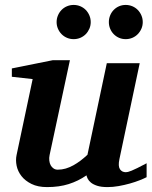

<svg xmlns="http://www.w3.org/2000/svg" viewBox="-20 -743 614 775"><path d="M571.8 -27.8Q561.5 -22.5 543.7 -15.4Q525.9 -8.3 504.2 -2.2Q482.4 3.9 459 8.1Q435.5 12.2 414.1 12.2Q388.2 12.2 372.1 6.8Q356 1.5 346.9 -6.1Q337.9 -13.7 334 -21.7Q330.1 -29.8 329.1 -35.2Q295.9 -12.2 257.3 0Q218.8 12.2 169.9 12.2Q132.8 12.2 107.2 -0.5Q81.5 -13.2 66.7 -32.2Q51.8 -51.3 47.1 -74Q42.5 -96.7 46.9 -117.2L111.8 -423.8L27.8 -433.1V-466.8L192.9 -500H262.2L180.2 -117.2Q177.7 -105.5 179 -94.7Q180.2 -84 184.6 -75.9Q189 -67.9 196.3 -63Q203.6 -58.1 212.9 -58.1Q229.5 -58.1 245.4 -62.7Q261.2 -67.4 276.1 -75.7Q291 -84 305.2 -94.7Q319.3 -105.5 333 -118.2L411.1 -487.8H543.9L461.9 -100.1Q456.1 -72.3 464.1 -60.1Q472.2 -47.9 487.8 -47.9Q491.7 -47.9 496.8 -49.1Q502 -50.3 511 -54Q520 -57.6 534.4 -64.7Q548.8 -71.8 571.8 -84ZM346.2 -653.8Q346.2 -639.6 340.8 -627.2Q335.4 -614.7 326.2 -605.2Q316.9 -595.7 304.2 -590.3Q291.5 -585 277.3 -585Q263.2 -585 250.5 -590.3Q237.8 -595.7 228.5 -605.2Q219.2 -614.7 213.9 -627.2Q208.5 -639.6 208.5 -653.8Q208.5 -668 213.9 -680.7Q219.2 -693.4 228.5 -702.9Q237.8 -712.4 250.5 -717.8Q263.2 -723.1 277.3 -723.1Q291.5 -723.1 304.2 -717.8Q316.9 -712.4 326.2 -702.9Q335.4 -693.4 340.8 -680.7Q346.2 -668 346.2 -653.8ZM556.2 -653.8Q556.2 -639.6 550.8 -627.2Q545.4 -614.7 536.1 -605.2Q526.9 -595.7 514.2 -590.3Q501.5 -585 487.3 -585Q473.1 -585 460.7 -590.3Q448.2 -595.7 439 -605.2Q429.7 -614.7 424.6 -627.2Q419.4 -639.6 419.4 -653.8Q419.4 -668 424.6 -680.7Q429.7 -693.4 439 -702.9Q448.2 -712.4 460.7 -717.8Q473.1 -723.1 487.3 -723.1Q501.5 -723.1 514.2 -717.8Q526.9 -712.4 536.1 -702.9Q545.4 -693.4 550.8 -680.7Q556.2 -668 556.2 -653.8Z"/></svg>

Font: Charis SIL Am
Style: Bold Italic
Weight: 700
Italic angle: -11°
Foundry: SIL International
Version: Version 5.000